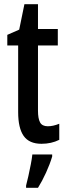

<svg xmlns="http://www.w3.org/2000/svg" viewBox="-20 -679 320 920"><path d="M209 -74Q222 -74 235.5 -77Q249 -80 264 -86V-9Q226 10 179 10Q120 10 93.5 -27.5Q67 -65 67 -142V-461H15V-512L72 -537L97 -659H162V-540H257V-461H162V-148Q162 -111 172 -92.5Q182 -74 209 -74ZM230 71Q219 108 200.5 148.5Q182 189 162 221H105V210Q110 192 116 164.5Q122 137 127.5 109Q133 81 135 61H230Z"/></svg>

Font: Noto Sans Telugu ExtraCondensed Medium
Style: Regular
Weight: 500
Width: 2
Designer: Jelle Bosma - Monotype Design Team
Foundry: Monotype Imaging Inc.
Version: Version 2.005; ttfautohint (v1.8.4.7-5d5b)